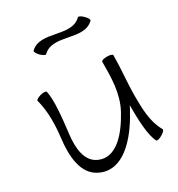

<svg xmlns="http://www.w3.org/2000/svg" viewBox="-200 -956 1030 1113"><g transform="rotate(-30 315.5 -399.0)"><path d="M222 -733C307 -818 457 -689 542 -773C547 -778 539 -794 524 -808C509 -823 494 -831 489 -827C404 -742 254 -871 169 -787C165 -782 173 -766 187 -752C202 -737 218 -729 222 -733ZM44 -524C66 -441 64 -355 54 -270C40 -156 46 -29 145 15C277 75 398 -58 476 -201C483 -212 488 -223 494 -235C494 -142 497 -30 525 19C528 24 545 21 563 10C581 0 593 -13 590 -19C547 -93 546 -181 546 -267C546 -356 557 -444 557 -533C557 -540 541 -545 520 -545C499 -545 482 -540 482 -533C482 -428 481 -319 430 -226C369 -114 278 -7 175 -53C102 -86 96 -179 106 -264C117 -357 132 -484 116 -543C115 -549 97 -550 77 -545C57 -539 42 -530 44 -524Z"/></g></svg>

Font: Nupuram Light
Style: Regular
Weight: 300
Designer: Santhosh Thottingal (santhosh.thottingal@gmail.com)
Foundry: SMC
Version: Version 1.000